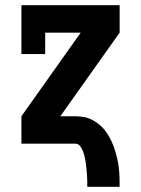

<svg xmlns="http://www.w3.org/2000/svg" viewBox="-20 -550 540 735"><path d="M314 165Q314 154 314 142.5Q314 131 313 119.5Q312 108 311 96.5Q310 85 308.5 74Q307 63 304.5 52Q302 41 298 30Q294 19 287 9.5Q280 0 268 0H62V-105L289 -425H153V-343H62V-530H438V-425L211 -105H268Q286 -105 303.5 -101.5Q321 -98 337 -89Q353 -80 366 -68Q379 -56 389 -41Q399 -26 406.5 -10Q414 6 419.5 23.5Q425 41 429 58.5Q433 76 435 93.5Q437 111 437.5 129Q438 147 438 165Z"/></svg>

Font: Iosevka Slab Extrabold
Style: Regular
Weight: 800
Monospace: yes
Designer: Belleve Invis
Foundry: Belleve Invis
Version: Version 11.1.1; ttfautohint (v1.8.3)